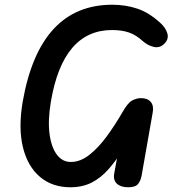

<svg xmlns="http://www.w3.org/2000/svg" viewBox="-20 -792 730 812"><path d="M278 0Q201 0 149 -44Q97 -88 77 -169Q57 -250 76 -362Q148 -772 455 -772Q511 -772 560.5 -755.5Q610 -739 657 -696Q680 -676 687.5 -651.5Q695 -627 675 -607Q656 -588 631 -593.5Q606 -599 584 -618Q556 -644 525.5 -654.5Q495 -665 454 -665Q246 -665 195 -361Q182 -283 189.5 -226Q197 -169 220.5 -138Q244 -107 279 -107Q320 -107 358.5 -137.5Q397 -168 432 -216Q467 -264 497 -316Q520 -357 539 -367Q558 -377 576 -377Q604 -377 617.5 -361Q631 -345 626 -317L579 -50Q575 -28 564 -14Q553 0 522 0Q491 0 474.5 -15Q458 -30 463 -58L484 -172L505 -168Q473 -115 439.5 -77Q406 -39 367 -19.5Q328 0 278 0Z"/></svg>

Font: Edu VIC WA NT Beginner
Style: Bold
Weight: 700
Designer: Tina and Corey Anderson
Foundry: Google for Education
Version: Version 1.003